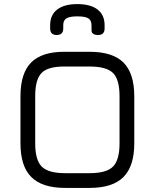

<svg xmlns="http://www.w3.org/2000/svg" viewBox="-20 -918 756 938"><path d="M491 -795V-779Q491 -747 459 -747Q427 -747 427 -771V-795Q427 -818 412 -828Q397 -838 358 -838Q319 -838 304 -828Q289 -818 289 -795V-779Q289 -747 257 -747Q225 -747 225 -779V-795Q225 -845 259.5 -871.5Q294 -898 358 -898Q422 -898 456.5 -871.5Q491 -845 491 -795ZM298 0Q186 0 133 -53Q80 -106 80 -218V-448Q80 -561 133 -613.5Q186 -666 298 -665H418Q530 -665 583 -612.5Q636 -560 636 -447V-218Q636 -106 583 -53Q530 0 418 0ZM152 -218Q152 -136 184 -104Q216 -72 298 -72H418Q500 -72 532 -104Q564 -136 564 -218V-447Q564 -530 532 -561.5Q500 -593 418 -593H298Q216 -594 184 -562.5Q152 -531 152 -448Z"/></svg>

Font: Jura SemiBold
Style: Regular
Weight: 600
Designer: Daniel Johnson, Alexei Vanyashin
Foundry: Daniel Johnson
Version: Version 5.103